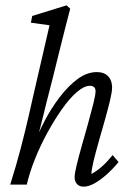

<svg xmlns="http://www.w3.org/2000/svg" viewBox="-20 -697 507 725"><path d="M156.2 -312.5Q150.4 -289.1 145 -267.1Q139.6 -245.1 132.3 -215.8Q125 -186.5 112.3 -140.6H103.5Q122.1 -189.5 147.9 -239.3Q173.8 -289.1 206.1 -331.1Q238.3 -373 273.4 -398.9Q308.6 -424.8 345.7 -424.8Q373 -424.8 388.2 -409.2Q403.3 -393.6 403.3 -366.2Q403.3 -350.6 395.5 -317.9Q387.7 -285.2 376 -243.7Q364.3 -202.1 352.5 -161.1Q340.8 -120.1 333 -87.4Q325.2 -54.7 325.2 -40Q346.7 -51.8 366.2 -69.3Q385.7 -86.9 405.3 -111.3L427.7 -85Q403.3 -55.7 379.4 -35.2Q355.5 -14.6 334.5 -3.4Q313.5 7.8 295.9 7.8Q279.3 7.8 270.5 -2.4Q261.7 -12.7 261.7 -28.3Q261.7 -41 269.5 -73.7Q277.3 -106.4 289.1 -147.5Q300.8 -188.5 312.5 -230.5Q324.2 -272.5 332.5 -305.7Q340.8 -338.9 340.8 -352.5Q340.8 -373 319.3 -373Q297.9 -373 270.5 -349.6Q243.2 -326.2 214.8 -286.1Q186.5 -246.1 159.7 -197.3Q132.8 -148.4 112.3 -97.2Q91.8 -45.9 81.1 0H18.6Q42 -74.2 59.1 -140.1Q76.2 -206.1 87.9 -257.3Q99.6 -308.6 106.4 -338.9L167 -601.6L96.7 -611.3L101.6 -636.7L231.4 -676.8L245.1 -664.1Q238.3 -638.7 227.5 -596.2Q216.8 -553.7 204.1 -502.9Q191.4 -452.1 178.7 -400.4Z"/></svg>

Font: Crimson Pro Light
Style: Italic
Weight: 300
Italic angle: -12°
Designer: Jacques Le Bailly
Foundry: Baron von Fonthausen
Version: Version 1.003